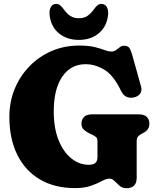

<svg xmlns="http://www.w3.org/2000/svg" viewBox="-20 -949 802 984"><path d="M680.5 -38Q680.5 15.5 627.5 15.5Q607 15.5 593 3.2Q579 -9 567 -21.2Q555 -33.5 540.5 -33.5Q525 -33.5 502.5 -21.2Q480 -9 446.5 3Q413 15 365.5 15Q259 15 183.5 -30Q108 -75 68 -157Q28 -239 28 -350Q28 -427.5 55.5 -494Q83 -560.5 131.8 -610.2Q180.5 -660 245.2 -687.8Q310 -715.5 385 -715.5Q434.5 -715.5 465.5 -707.8Q496.5 -700 516 -692.5Q535.5 -685 551 -685Q564.5 -685 574.5 -692.2Q584.5 -699.5 594 -707Q603.5 -714.5 616.5 -714.5Q635 -714.5 643 -703.2Q651 -692 658.5 -664.5L703 -505.5Q709 -484 697.8 -468.8Q686.5 -453.5 665 -449.5Q645 -445.5 628.2 -453Q611.5 -460.5 600 -484Q562 -563 515 -591.5Q468 -620 418 -620Q343 -620 299.2 -556.2Q255.5 -492.5 255.5 -378.5Q255.5 -292 280.2 -230.8Q305 -169.5 345.8 -137Q386.5 -104.5 434 -104.5Q459.5 -104.5 469.5 -114.5Q479.5 -124.5 479.5 -144.5V-224.5Q479.5 -239.5 473.2 -245.5Q467 -251.5 454.5 -257.5L439 -265Q420.5 -274 409 -285Q397.5 -296 397.5 -315Q397.5 -337 411 -350Q424.5 -363 453 -363H690Q719 -363 732.2 -350Q745.5 -337 745.5 -315.5Q745.5 -298 737.5 -286.8Q729.5 -275.5 714 -267.5L705.5 -263Q695 -257.5 687.8 -249.8Q680.5 -242 680.5 -224.5ZM384 -855.5Q409.5 -855.5 427.2 -867Q445 -878.5 461 -901Q470.5 -914.5 479.5 -921.8Q488.5 -929 499.5 -929Q517.5 -929 526.8 -913.8Q536 -898.5 534 -874.5Q528.5 -814.5 487.5 -779.5Q446.5 -744.5 384 -744.5Q321.5 -744.5 280.5 -779.5Q239.5 -814.5 234 -874.5Q232 -898.5 241 -913.8Q250 -929 268 -929Q279.5 -929 288.2 -921.8Q297 -914.5 307 -901Q323 -878.5 340.8 -867Q358.5 -855.5 384 -855.5Z"/></svg>

Font: Fraunces 72pt S100 Black
Style: Regular
Weight: 900
Version: Version 1.000; ttfautohint (v1.8.3)